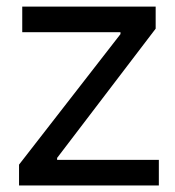

<svg xmlns="http://www.w3.org/2000/svg" viewBox="-20 -566 534 586"><path d="M38.1 0V-63.5L347.7 -461.9V-467.8H47.9V-545.9H455.1V-478.5L154.3 -84V-78.1H464.8V0Z"/></svg>

Font: Inter Tight
Style: Regular
Weight: 400
Designer: Rasmus Andersson
Foundry: rsms
Version: Version 3.002